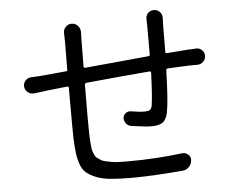

<svg xmlns="http://www.w3.org/2000/svg" viewBox="-54 -832 1104 907"><g transform="rotate(-5 498.0 -378.0)"><path d="M668.9 -728.5Q668.9 -744.1 678.7 -755.9Q690.4 -767.6 707 -767.6Q724.6 -767.6 735.4 -755.9Q746.1 -744.1 746.1 -728.5Q746.1 -727.5 746.1 -725.6Q745.1 -710.9 745.1 -697.3Q745.1 -674.8 744.6 -630.4Q744.1 -585.9 744.1 -566.4Q744.1 -558.6 751 -559.6Q828.1 -565.4 851.6 -567.4Q869.1 -567.4 889.6 -569.3Q906.2 -570.3 918 -559.1Q929.7 -547.9 929.7 -532.2Q929.7 -515.6 918 -503.9Q906.2 -492.2 889.6 -492.2Q856.4 -492.2 851.6 -492.2Q780.3 -489.3 749 -487.3Q742.2 -487.3 741.2 -479.5Q737.3 -333 726.6 -279.3Q719.7 -247.1 702.6 -234.4Q685.5 -221.7 650.4 -221.7Q621.1 -221.7 554.7 -231.4Q540 -233.4 530.3 -244.6Q520.5 -255.9 520.5 -271.5Q521.5 -285.2 532.2 -293.9Q543 -302.7 556.6 -300.8Q597.7 -293.9 621.1 -293.9Q639.6 -293.9 647.5 -298.8Q655.3 -303.7 658.2 -320.3Q665 -366.2 668.9 -473.6Q668.9 -481.4 661.1 -480.5Q529.3 -469.7 360.4 -453.1Q352.5 -452.1 352.5 -444.3Q351.6 -347.7 351.6 -289.1Q351.6 -228.5 352.5 -209Q353.5 -188.5 354 -178.7Q354.5 -168.9 356 -153.3Q357.4 -137.7 359.9 -130.9Q362.3 -124 366.7 -112.8Q371.1 -101.6 377.4 -97.2Q383.8 -92.8 393.6 -85.9Q403.3 -79.1 415.5 -76.7Q427.7 -74.2 444.8 -70.8Q461.9 -67.4 482.4 -66.9Q502.9 -66.4 528.3 -66.4Q656.2 -66.4 781.2 -82Q797.9 -84 810.1 -73.2Q822.3 -62.5 821.3 -45.9Q820.3 -28.3 808.1 -15.1Q795.9 -2 778.3 0Q636.7 12.7 533.2 12.7Q474.6 12.7 434.6 8.8Q394.5 4.9 365.7 -6.8Q336.9 -18.6 320.3 -32.7Q303.7 -46.9 294.4 -73.2Q285.2 -99.6 281.7 -127Q278.3 -154.3 276.4 -198.2Q275.4 -241.2 275.4 -436.5Q275.4 -444.3 268.6 -443.4L170.9 -432.6Q144.5 -429.7 110.4 -424.8Q107.4 -424.8 104.5 -424.8Q91.8 -424.8 81.1 -432.6Q67.4 -443.4 65.4 -460Q65.4 -461.9 65.4 -463.9Q65.4 -478.5 75.2 -489.3Q85.9 -501 102.5 -502Q131.8 -502.9 165 -505.9Q176.8 -506.8 211.9 -510.3Q247.1 -513.7 268.6 -515.6Q275.4 -515.6 275.4 -523.4L276.4 -654.3Q276.4 -674.8 275.4 -693.4Q275.4 -695.3 275.4 -697.3Q275.4 -712.9 285.2 -723.6Q296.9 -737.3 314.5 -737.3Q332 -737.3 343.8 -724.6Q355.5 -711.9 355.5 -695.3Q355.5 -694.3 355.5 -693.4Q354.5 -676.8 354.5 -657.2L353.5 -531.2Q353.5 -524.4 361.3 -524.4Q584 -545.9 662.1 -552.7Q669.9 -552.7 669.9 -560.5V-694.3Z"/></g></svg>

Font: Gen Jyuu Gothic P Regular
Style: Regular
Weight: 400
Designer: [Source Han Sans]
Ryoko NISHIZUKA  (kana & ideographs); Paul D. Hunt (Latin, Greek & Cyrillic); Wenlong ZHANG  (bopomofo
Version: Version 1.002.20150607